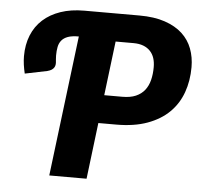

<svg xmlns="http://www.w3.org/2000/svg" viewBox="-52 -782 874 836"><g transform="rotate(5 385.0 -364.0)"><path d="M480.5 -369Q515.5 -369 539.2 -379.2Q563 -389.5 577.8 -408.2Q592.5 -427 599 -452.8Q605.5 -478.5 605.5 -509.5Q605.5 -531 599.8 -548.8Q594 -566.5 582 -579.2Q570 -592 551.8 -599Q533.5 -606 508.5 -606H430.5L401.5 -369ZM524 -728Q589 -728 635.5 -712.2Q682 -696.5 711.8 -669Q741.5 -641.5 755.5 -604.2Q769.5 -567 769.5 -523.5Q769.5 -463.5 751.2 -412.8Q733 -362 695.5 -325Q658 -288 600.5 -267Q543 -246 464.5 -246H386.5L356.5 0H193.5L269 -614H268Q239 -614 221.2 -607.5Q203.5 -601 193.8 -589Q184 -577 180.8 -560.2Q177.5 -543.5 177.5 -523Q177.5 -515 178.2 -507.8Q179 -500.5 179 -497.5Q180 -490.5 179.2 -483.8Q178.5 -477 175 -471Q171.5 -465 164.5 -460.2Q157.5 -455.5 146 -452.5L48.5 -432.5Q44 -451 41.2 -470.5Q38.5 -490 38.5 -508Q38.5 -558.5 55 -599.2Q71.5 -640 103 -668.5Q134.5 -697 179.8 -712.5Q225 -728 282.5 -728Z"/></g></svg>

Font: Lato ExtraBold
Style: Italic
Weight: 800
Italic angle: -7°
Designer: Lukasz Dziedzic with Adam Twardoch and Botio Nikoltchev
Foundry: tyPoland Lukasz Dziedzic
Version: Version 2.015; 2015-08-06; http://www.latofonts.com/